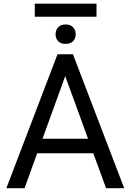

<svg xmlns="http://www.w3.org/2000/svg" viewBox="-20 -999 692 1019"><path d="M13.7 0ZM475.1 -185.5H177.2L110.4 0H13.7L285.2 -710.9H367.2L639.2 0H543ZM205.6 -262.7H447.3L326.2 -595.2ZM274.9 -816.9Q274.9 -838.9 288.3 -854Q301.8 -869.1 328.1 -869.1Q354.5 -869.1 368.2 -854Q381.8 -838.9 381.8 -816.9Q381.8 -795.4 368.2 -780.8Q354.5 -766.1 328.1 -766.1Q301.8 -766.1 288.3 -780.8Q274.9 -795.4 274.9 -816.9ZM492.2 -910.2H164.6V-979.5H492.2Z"/></svg>

Font: Roboto
Style: Regular
Weight: 400
Designer: Google
Version: Version 2.134; 2016; ttfautohint (v1.6)